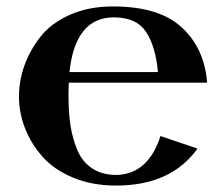

<svg xmlns="http://www.w3.org/2000/svg" viewBox="-20 -562 693 597"><path d="M624 -305H194Q193 -291 193 -264Q193 -213 199 -173Q205 -133 220 -96.5Q235 -60 265 -39.5Q295 -19 338 -18Q440 -18 479 -139L594 -100Q512 15 341 15Q266 15 206.5 -10Q147 -35 111.5 -75.5Q76 -116 57.5 -164Q39 -212 39 -262Q39 -311 56 -358.5Q73 -406 106 -448Q139 -490 197.5 -516Q256 -542 331 -542Q475 -542 545.5 -476.5Q616 -411 624 -305ZM334 -508Q214 -508 196 -338H471Q464 -418 434 -463Q404 -508 334 -508Z"/></svg>

Font: Uncial Antiqua
Style: Regular
Weight: 400
Designer: Astigmatic (AOETI)
Foundry: Astigmatic (AOETI)
Version: Version 1.000